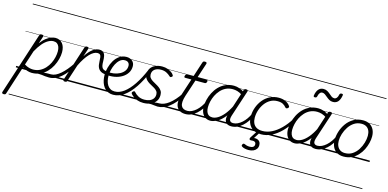

<svg xmlns="http://www.w3.org/2000/svg" viewBox="-194 -1535 5210 2575"><g transform="rotate(15 2410.5 -247.5)"><path d="M462 17Q431 17 408 14Q385 11 363 8Q341 5 315.5 5.5Q290 6 255 12L280 -10Q319 -19 346.5 -23.5Q374 -28 395.5 -29.5Q417 -31 436.5 -31Q456 -31 477 -31Q486 -31 489.5 -23.5Q493 -16 491 -7Q489 2 481.5 9.5Q474 17 462 17ZM-65 390Q-79 390 -85.5 383.5Q-92 377 -88 365L191 -494Q195 -506 201 -510.5Q207 -515 221 -515Q238 -515 244 -509.5Q250 -504 247 -492L214 -391Q250 -440 286 -467.5Q322 -495 354 -507Q386 -519 413 -519Q476 -519 511.5 -475Q547 -431 547 -355Q547 -311 534 -260Q521 -209 495.5 -160Q470 -111 431.5 -71Q393 -31 341.5 -7Q290 17 224 17Q193 17 158.5 5.5Q124 -6 94 -26L-34 371Q-37 381 -43.5 385.5Q-50 390 -65 390ZM109 -68Q144 -47 173 -39Q202 -31 228 -31Q281 -31 323 -52Q365 -73 396.5 -107.5Q428 -142 448.5 -184Q469 -226 479 -269.5Q489 -313 489 -351Q489 -387 479 -413.5Q469 -440 449.5 -454.5Q430 -469 399 -469Q365 -469 327 -448Q289 -427 250.5 -382.5Q212 -338 174 -268ZM0 365H609V375H0ZM0 -20H609V0H0ZM0 -505H609V-500H0ZM0 -885H609V-875H0Z M466 17Q455 17 450.5 9.5Q446 2 447.5 -7Q449 -16 457.5 -23.5Q466 -31 481 -31Q512 -31 544.5 -46.5Q577 -62 611 -91.5Q645 -121 680 -162.5Q715 -204 750 -257Q757 -268 766 -266.5Q775 -265 779.5 -257Q784 -249 778 -239Q741 -178 703.5 -130Q666 -82 627.5 -49.5Q589 -17 548.5 0Q508 17 466 17ZM612 365V375ZM612 -20V0ZM612 -505V-500ZM612 -885V-875Z M684 15Q672 15 665 10Q658 5 662 -7L820 -494Q824 -506 831 -510.5Q838 -515 850 -515Q867 -515 872.5 -508.5Q878 -502 874 -490L837 -377Q863 -418 888 -445.5Q913 -473 936.5 -489Q960 -505 981 -512Q1002 -519 1021 -519Q1032 -519 1037 -511.5Q1042 -504 1040 -494Q1038 -484 1030.5 -476.5Q1023 -469 1010 -469Q986 -469 959 -454.5Q932 -440 903.5 -410.5Q875 -381 846.5 -337.5Q818 -294 791 -237L715 -4Q713 6 705.5 10.5Q698 15 684 15ZM609 365H1013V375H609ZM609 -20H1013V0H609ZM609 -505H1013V-500H609ZM609 -885H1013V-875H609Z M1189 -217Q1146 -222 1119 -238Q1092 -254 1078.5 -284Q1065 -314 1064 -362Q1063 -402 1059.5 -425Q1056 -448 1045 -458.5Q1034 -469 1010 -469Q999 -469 995 -476.5Q991 -484 992.5 -494Q994 -504 1001.5 -511.5Q1009 -519 1022 -519Q1060 -519 1079 -501Q1098 -483 1104.5 -452Q1111 -421 1111 -380Q1111 -346 1115.5 -324Q1120 -302 1130 -289Q1140 -276 1157.5 -269.5Q1175 -263 1201 -261Q1212 -260 1214.5 -253Q1217 -246 1215 -237.5Q1213 -229 1206 -223Q1199 -217 1189 -217ZM1013 365H1088V375H1013ZM1013 -20H1088V0H1013ZM1013 -505H1088V-500H1013ZM1013 -885H1088V-875H1013Z M1199 -262Q1245 -254 1290 -261Q1335 -268 1372.5 -287.5Q1410 -307 1432.5 -337.5Q1455 -368 1455 -408Q1455 -437 1438 -453.5Q1421 -470 1390 -470Q1379 -470 1374.5 -477Q1370 -484 1371.5 -494Q1373 -504 1380.5 -511.5Q1388 -519 1402 -519Q1426 -519 1446.5 -511.5Q1467 -504 1481.5 -491Q1496 -478 1504 -459.5Q1512 -441 1512 -418Q1512 -366 1486 -325.5Q1460 -285 1415.5 -258Q1371 -231 1314 -220.5Q1257 -210 1195 -218ZM1088 365H1563V375H1088ZM1088 -20H1563V0H1088ZM1088 -505H1563V-500H1088ZM1088 -885H1563V-875H1088Z M1354 18Q1319 18 1291 7Q1263 -4 1241.5 -24.5Q1220 -45 1205.5 -73.5Q1191 -102 1183.5 -137Q1176 -172 1176 -211Q1176 -260 1190.5 -314Q1205 -368 1233 -414.5Q1261 -461 1303.5 -490Q1346 -519 1401 -519Q1411 -519 1414.5 -511.5Q1418 -504 1415.5 -494Q1413 -484 1406.5 -477Q1400 -470 1390 -470Q1351 -470 1321 -444Q1291 -418 1271 -378.5Q1251 -339 1240.5 -295Q1230 -251 1230 -213Q1230 -174 1238.5 -140.5Q1247 -107 1263 -82.5Q1279 -58 1304 -44Q1329 -30 1362 -30Q1428 -30 1491.5 -77.5Q1555 -125 1615 -214Q1675 -303 1727 -426Q1731 -435 1741.5 -435.5Q1752 -436 1759.5 -429.5Q1767 -423 1762 -410Q1707 -279 1642.5 -182.5Q1578 -86 1505.5 -34Q1433 18 1354 18ZM1563 365H1588V375H1563ZM1563 -20H1588V0H1563ZM1563 -505H1588V-500H1563ZM1563 -885H1588V-875H1563Z M1846 -9Q1880 -20 1906 -24.5Q1932 -29 1951.5 -30Q1971 -31 1987 -31Q1996 -31 1999.5 -23.5Q2003 -16 2000.5 -7Q1998 2 1990.5 9.5Q1983 17 1971 17Q1951 17 1929 13Q1907 9 1880.5 8Q1854 7 1818 13ZM1773 19Q1728 19 1692 6.5Q1656 -6 1631 -25Q1606 -44 1594 -61Q1589 -69 1590.5 -76.5Q1592 -84 1601 -92Q1611 -100 1618.5 -101Q1626 -102 1633 -93Q1654 -67 1690 -47Q1726 -27 1776 -27Q1815 -27 1846.5 -39Q1878 -51 1896.5 -75.5Q1915 -100 1915 -135Q1915 -162 1900.5 -180.5Q1886 -199 1863.5 -213Q1841 -227 1815.5 -240Q1790 -253 1767.5 -270Q1745 -287 1730.5 -311Q1716 -335 1716 -372Q1716 -417 1738.5 -449.5Q1761 -482 1802 -500.5Q1843 -519 1896 -519Q1938 -519 1971 -507Q2004 -495 2026.5 -478.5Q2049 -462 2058 -446Q2064 -437 2063 -430.5Q2062 -424 2052 -417Q2044 -411 2037 -410.5Q2030 -410 2023 -417Q1997 -442 1965.5 -457.5Q1934 -473 1891 -473Q1837 -473 1804 -448Q1771 -423 1771 -377Q1771 -349 1785.5 -330Q1800 -311 1823 -296.5Q1846 -282 1871.5 -268.5Q1897 -255 1919.5 -238.5Q1942 -222 1956.5 -199Q1971 -176 1971 -142Q1971 -89 1944 -53Q1917 -17 1872 1Q1827 19 1773 19ZM1588 365H2117V375H1588ZM1588 -20H2117V0H1588ZM1588 -505H2117V-500H1588ZM1588 -885H2117V-875H1588Z M1971 17Q1960 17 1955.5 9.5Q1951 2 1952.5 -7Q1954 -16 1962.5 -23.5Q1971 -31 1986 -31Q2016 -31 2049 -44Q2082 -57 2116 -83Q2150 -109 2186 -149Q2222 -189 2258 -244Q2266 -257 2275 -255Q2284 -253 2288.5 -243.5Q2293 -234 2286 -225Q2246 -161 2206.5 -115Q2167 -69 2127.5 -40Q2088 -11 2049 3Q2010 17 1971 17ZM2117 365V375ZM2117 -20V0ZM2117 -505V-500ZM2117 -885V-875Z M2358 17Q2314 17 2283.5 1Q2253 -15 2237 -45Q2221 -75 2221.5 -118.5Q2222 -162 2240 -217L2317 -452H2231Q2220 -452 2217.5 -458.5Q2215 -465 2218 -477Q2222 -489 2228.5 -494.5Q2235 -500 2245 -500H2332L2400 -709Q2404 -721 2410.5 -725.5Q2417 -730 2431 -730Q2448 -730 2453.5 -724Q2459 -718 2456 -706L2388 -500H2516Q2527 -500 2529.5 -494Q2532 -488 2529 -476Q2525 -463 2518.5 -457.5Q2512 -452 2502 -452H2373L2296 -219Q2280 -169 2278 -133Q2276 -97 2287 -74.5Q2298 -52 2319.5 -41.5Q2341 -31 2372 -31Q2382 -31 2386 -23.5Q2390 -16 2389 -7Q2388 2 2380 9.5Q2372 17 2358 17ZM2117 365H2505V375H2117ZM2117 -20H2505V0H2117ZM2117 -505H2505V-500H2117ZM2117 -885H2505V-875H2117Z M2358 17Q2347 17 2342.5 9.5Q2338 2 2339.5 -7Q2341 -16 2349.5 -23.5Q2358 -31 2373 -31Q2403 -31 2433.5 -45.5Q2464 -60 2492.5 -85.5Q2521 -111 2545 -145Q2569 -179 2586 -217Q2591 -228 2599.5 -228Q2608 -228 2615 -220.5Q2622 -213 2618 -203Q2599 -157 2571.5 -117Q2544 -77 2510.5 -47Q2477 -17 2438.5 0Q2400 17 2358 17ZM2504 365V375ZM2504 -20V0ZM2504 -505V-500ZM2504 -885V-875Z M2703 17Q2662 17 2632 -3Q2602 -23 2586 -59.5Q2570 -96 2570 -146Q2570 -190 2582.5 -240.5Q2595 -291 2620 -340.5Q2645 -390 2683 -430Q2721 -470 2773.5 -494.5Q2826 -519 2892 -519Q2930 -519 2969.5 -505Q3009 -491 3040 -467L3028 -423Q2987 -451 2953.5 -460.5Q2920 -470 2889 -470Q2835 -470 2793 -449.5Q2751 -429 2719.5 -394Q2688 -359 2667.5 -317Q2647 -275 2637 -231.5Q2627 -188 2627 -150Q2627 -114 2637 -87.5Q2647 -61 2667 -47Q2687 -33 2718 -33Q2753 -33 2793 -56.5Q2833 -80 2874.5 -129Q2916 -178 2954 -254L2967 -214Q2923 -124 2875 -73.5Q2827 -23 2782.5 -3Q2738 17 2703 17ZM2992 17Q2963 17 2942.5 7Q2922 -3 2911.5 -22.5Q2901 -42 2901 -69Q2901 -96 2912 -130L3030 -494Q3034 -506 3040.5 -510.5Q3047 -515 3060 -515Q3078 -515 3083 -507.5Q3088 -500 3084 -488L2965 -125Q2949 -74 2961.5 -52.5Q2974 -31 3007 -31Q3016 -31 3020 -23.5Q3024 -16 3022.5 -7Q3021 2 3013.5 9.5Q3006 17 2992 17ZM2505 365H3140V375H2505ZM2505 -20H3140V0H2505ZM2505 -505H3140V-500H2505ZM2505 -885H3140V-875H2505Z M2994 17Q2983 17 2978.5 9.5Q2974 2 2975.5 -7Q2977 -16 2985.5 -23.5Q2994 -31 3009 -31Q3039 -31 3069.5 -45.5Q3100 -60 3128.5 -85.5Q3157 -111 3181 -145Q3205 -179 3222 -217Q3227 -228 3235.5 -228Q3244 -228 3251 -220.5Q3258 -213 3254 -203Q3235 -157 3207.5 -117Q3180 -77 3146.5 -47Q3113 -17 3074.5 0Q3036 17 2994 17ZM3140 365V375ZM3140 -20V0ZM3140 -505V-500ZM3140 -885V-875Z M3409 17Q3312 17 3263 -36.5Q3214 -90 3214 -178Q3214 -244 3236 -305Q3258 -366 3297.5 -414.5Q3337 -463 3392.5 -491Q3448 -519 3515 -519Q3571 -519 3612 -498.5Q3653 -478 3673 -447Q3679 -438 3677 -431Q3675 -424 3665 -415Q3654 -408 3646 -408Q3638 -408 3631 -416Q3612 -440 3584.5 -455Q3557 -470 3509 -470Q3454 -470 3410 -444.5Q3366 -419 3335 -376.5Q3304 -334 3287 -282.5Q3270 -231 3270 -177Q3270 -136 3284.5 -102.5Q3299 -69 3331 -50Q3363 -31 3416 -31Q3426 -31 3430.5 -23.5Q3435 -16 3434 -6.5Q3433 3 3426.5 10Q3420 17 3409 17ZM3140 365H3675V375H3140ZM3140 -20H3675V0H3140ZM3140 -505H3675V-500H3140ZM3140 -885H3675V-875H3140Z M3407 17Q3398 17 3393.5 10Q3389 3 3389.5 -6.5Q3390 -16 3396.5 -23.5Q3403 -31 3414 -31Q3480 -31 3543.5 -63Q3607 -95 3665.5 -153Q3724 -211 3773 -289Q3779 -297 3788 -295Q3797 -293 3803 -285.5Q3809 -278 3802 -268Q3748 -180 3684.5 -116Q3621 -52 3551 -17.5Q3481 17 3407 17ZM3675 365V375ZM3675 -20V0ZM3675 -505V-500ZM3675 -885V-875Z M3299 264Q3275 264 3249 258.5Q3223 253 3205 240Q3197 234 3198 225.5Q3199 217 3203 210Q3209 201 3215.5 199Q3222 197 3230 200Q3244 207 3262.5 212Q3281 217 3303 217Q3335 217 3352 205Q3369 193 3369 168Q3369 143 3350.5 134Q3332 125 3297 130Q3289 131 3285 128.5Q3281 126 3278 121Q3276 114 3276.5 108.5Q3277 103 3283 94L3346 -4H3390L3319 108L3304 94Q3343 84 3370 91Q3397 98 3411 117Q3425 136 3425 164Q3425 195 3409 217.5Q3393 240 3365 252Q3337 264 3299 264Z M3873 17Q3832 17 3802 -3Q3772 -23 3756 -59.5Q3740 -96 3740 -146Q3740 -190 3752.5 -240.5Q3765 -291 3790 -340.5Q3815 -390 3853 -430Q3891 -470 3943.5 -494.5Q3996 -519 4062 -519Q4100 -519 4139.5 -505Q4179 -491 4210 -467L4198 -423Q4157 -451 4123.5 -460.5Q4090 -470 4059 -470Q4005 -470 3963 -449.5Q3921 -429 3889.5 -394Q3858 -359 3837.5 -317Q3817 -275 3807 -231.5Q3797 -188 3797 -150Q3797 -114 3807 -87.5Q3817 -61 3837 -47Q3857 -33 3888 -33Q3923 -33 3963 -56.5Q4003 -80 4044.5 -129Q4086 -178 4124 -254L4137 -214Q4093 -124 4045 -73.5Q3997 -23 3952.5 -3Q3908 17 3873 17ZM4162 17Q4133 17 4112.5 7Q4092 -3 4081.5 -22.5Q4071 -42 4071 -69Q4071 -96 4082 -130L4200 -494Q4204 -506 4210.5 -510.5Q4217 -515 4230 -515Q4248 -515 4253 -507.5Q4258 -500 4254 -488L4135 -125Q4119 -74 4131.5 -52.5Q4144 -31 4177 -31Q4186 -31 4190 -23.5Q4194 -16 4192.5 -7Q4191 2 4183.5 9.5Q4176 17 4162 17ZM3675 365H4310V375H3675ZM3675 -20H4310V0H3675ZM3675 -505H4310V-500H3675ZM3675 -885H4310V-875H3675Z M4164 17Q4153 17 4148.5 9.5Q4144 2 4145.5 -7Q4147 -16 4155.5 -23.5Q4164 -31 4179 -31Q4209 -31 4239.5 -45.5Q4270 -60 4298.5 -85.5Q4327 -111 4351 -145Q4375 -179 4392 -217Q4397 -228 4405.5 -228Q4414 -228 4421 -220.5Q4428 -213 4424 -203Q4405 -157 4377.5 -117Q4350 -77 4316.5 -47Q4283 -17 4244.5 0Q4206 17 4164 17ZM4310 365V375ZM4310 -20V0ZM4310 -505V-500ZM4310 -885V-875Z M3978 -649Q3955 -649 3959 -671Q3968 -728 3994.5 -758Q4021 -788 4063 -788Q4094 -788 4116.5 -775Q4139 -762 4157 -746Q4175 -730 4192.5 -717Q4210 -704 4232 -704Q4251 -704 4265 -720.5Q4279 -737 4285 -769Q4290 -790 4313 -790Q4326 -790 4330 -785.5Q4334 -781 4332 -769Q4323 -712 4297 -682Q4271 -652 4227 -652Q4197 -652 4175 -665Q4153 -678 4134.5 -694Q4116 -710 4098 -723Q4080 -736 4059 -736Q4040 -736 4026 -719Q4012 -702 4005 -668Q4003 -659 3996.5 -654Q3990 -649 3978 -649Z M4554 19Q4498 19 4459.5 -4.5Q4421 -28 4401.5 -70.5Q4382 -113 4382 -168Q4382 -223 4401 -284Q4420 -345 4458 -398.5Q4496 -452 4553 -485.5Q4610 -519 4686 -519Q4740 -519 4778 -496.5Q4816 -474 4836 -433.5Q4856 -393 4856 -339Q4856 -298 4844.5 -249.5Q4833 -201 4809.5 -153.5Q4786 -106 4749.5 -67Q4713 -28 4664.5 -4.5Q4616 19 4554 19ZM4560 -31Q4619 -31 4664 -61Q4709 -91 4738.5 -138Q4768 -185 4783 -237Q4798 -289 4798 -334Q4798 -376 4784.5 -406Q4771 -436 4744 -452.5Q4717 -469 4678 -469Q4620 -469 4575.5 -440Q4531 -411 4500.5 -364.5Q4470 -318 4454 -266.5Q4438 -215 4438 -170Q4438 -128 4452.5 -96.5Q4467 -65 4494 -48Q4521 -31 4560 -31ZM4310 365H4911V375H4310ZM4310 -20H4911V0H4310ZM4310 -505H4911V-500H4310ZM4310 -885H4911V-875H4310Z"/></g></svg>

Font: Playwrite DK Uloopet Guides
Style: Regular
Weight: 400
Designer: Veronika Burian, José Scaglione
Foundry: TypeTogether
Version: Version 1.003